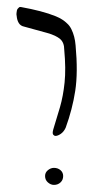

<svg xmlns="http://www.w3.org/2000/svg" viewBox="-20 -649 286 541"><path d="M136 -266Q133 -266 130 -269.5Q127 -273 130 -284Q140 -316 149 -347Q158 -378 162 -416.5Q166 -455 161 -509Q161 -529 149.5 -539Q138 -549 113.5 -556Q89 -563 48 -574Q38 -576 33 -584Q28 -592 27 -604Q26 -608 26.5 -612Q27 -616 27.5 -619Q28 -622 30 -624.5Q32 -627 34 -628.5Q36 -630 40 -629Q68 -624 93 -617.5Q118 -611 137.5 -603Q157 -595 169 -583Q176 -577 181 -567Q186 -557 189 -545.5Q192 -534 193 -521Q200 -445 192 -393Q184 -341 165 -289Q160 -278 151.5 -272Q143 -266 136 -266ZM132 -128Q123 -128 115 -135Q107 -142 107 -153Q107 -163 115 -169.5Q123 -176 132 -176Q143 -176 150.5 -169.5Q158 -163 158 -153Q158 -142 150.5 -135Q143 -128 132 -128Z"/></svg>

Font: Noto Rashi Hebrew ExtraLight
Style: Regular
Weight: 250
Version: Version 1.006